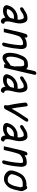

<svg xmlns="http://www.w3.org/2000/svg" viewBox="1686 -2438 823 4234"><g transform="rotate(90 2097.0 -320.5)"><path d="M192.4 -357C219.4 -369.1 237.7 -381.4 261.9 -398C285.7 -415.6 313.8 -429.3 348 -433H374C387.6 -428.1 393.6 -415.1 398.8 -402C402.8 -389.4 408 -380.4 409.5 -366C411.8 -343.4 416.3 -321.7 409.9 -294C405.2 -296.7 399.8 -298 393.8 -298H365.8C348.8 -298 323.7 -295.1 309.4 -292C289.3 -287 274.9 -278.4 255.6 -271C240.9 -265 227.1 -257.3 214.3 -248L187.2 -226C150.9 -194.4 126.3 -162.5 106.9 -108C94.4 -74.9 90.4 -57 97.1 -35C106.3 -0.9 143.5 23 194.7 23C204.5 23.7 214.5 24 224.5 24C248.6 22.7 272 18.7 292.2 12C320.1 1.1 346.2 -9.9 368.5 -28C369.3 -8.1 376.3 4.8 380.9 22C390.8 49.9 412.4 65.5 449.6 71C481.8 72.9 517.5 31.5 498.8 3C491.5 -8.1 482.6 -9.6 468.8 -12L466 -13H465C460.9 -18.3 458.9 -27.7 456.6 -33C451.4 -47.3 451 -63.8 451.2 -83L453.3 -101C454.9 -113.3 454.2 -122 457.4 -136L486.5 -262C496 -303.3 496.1 -334.2 495.5 -366C495.5 -397.4 486.1 -419.7 478.5 -444C466.3 -480 442.7 -515 387.9 -515C366.8 -515 350 -513.7 330.7 -510C267.2 -498.6 223.4 -455.4 171 -429C119.3 -404.4 138.1 -331.2 192.4 -357ZM395 -221 375.4 -136C369.1 -132 364 -127 359.9 -121L352.4 -110C350.4 -107.3 347.8 -104.3 344.3 -101C316.6 -80.5 285.2 -58 242.4 -58C233.7 -58 225.5 -58.3 217.6 -59C202.5 -59 186.6 -63 180.4 -71L178.6 -72C178.1 -72.7 178 -73.7 178.3 -75L179 -78C179.3 -79.3 180.1 -81.8 181.2 -85.5C197.8 -137 221.2 -161.7 256.4 -188C267.2 -196.8 289.2 -203.6 300.3 -209L311.2 -213C318.9 -214.2 338.8 -216 346.9 -216H374.9C381.5 -216 388.3 -217.7 395 -221Z M726.4 -474 723.9 -463C722.7 -457.7 721.3 -453.3 719.9 -450C711.3 -425.9 704 -407.1 696.8 -376C692.9 -362 689.3 -348 686.1 -334L607.6 6C607.2 8 620.7 8.3 648.4 7C675.4 8.3 689.2 8 689.6 6L728.6 -163C734.4 -188.1 743.7 -221.4 750.3 -244C768.3 -294.5 775 -343 810 -368C834.7 -384.3 862.7 -406 894.1 -412L917 -416C921.2 -416.7 924.9 -417 928.3 -417H960.3C960.9 -417 961.5 -416.7 962 -416H963C971.2 -402.4 978.5 -382.5 976.1 -360C976 -341.4 974 -324.5 971.4 -305C972.3 -288.3 965.9 -263.2 965.8 -246L963.6 -228C960.7 -203.5 958.1 -178.1 952.1 -152C951.5 -146.7 950.6 -141 949.2 -135C946.5 -123.4 944.9 -107.7 942.2 -96L919.3 3C914.3 24.6 928.9 44 950.8 44C972.8 44 996.3 24.6 1001.3 3L1024.2 -96C1026.9 -107.9 1028.5 -123.5 1031.2 -135C1032.9 -142.3 1034.1 -149.3 1035 -156C1036.6 -162.7 1037.7 -169 1038.4 -175C1039.8 -181 1041 -187.7 1042 -195L1045.1 -217C1049.2 -244.8 1049.4 -268.1 1053.3 -296C1062 -354.8 1066.7 -409.6 1048.4 -448C1037.8 -473.7 1020.1 -499 980.2 -499H948.2C932.4 -499 915.8 -494.6 900.8 -493C879.7 -490.3 872.2 -486.1 853.6 -479C834.4 -470.4 820.9 -461.7 803.1 -451L808.4 -474C813.6 -496.5 799.4 -515 776.9 -515C754.4 -515 731.6 -496.5 726.4 -474Z M1474.7 -3 1497.8 -103 1400.5 -37 1393.4 -6C1391.8 0.7 1473.7 1.4 1474.7 -3ZM1475.4 -6 1628.9 -671C1634 -693.2 1618.9 -712 1596.9 -712C1574.8 -712 1552 -693.2 1546.9 -671L1504.2 -486C1496.5 -496 1489.3 -503.6 1475.2 -512C1457.6 -523.1 1446.5 -525 1422.2 -525H1405.2C1392.2 -525 1375.5 -523.3 1363.5 -522C1282.5 -513.2 1232.3 -457.7 1203.2 -382C1191 -347.9 1173.1 -312.3 1163.8 -272C1161.3 -261.3 1159.2 -250.7 1157.4 -240L1152 -208C1145.9 -171.7 1143 -140.4 1143.2 -109C1149 -37.2 1173.2 47.7 1272.4 33C1323.4 24.1 1362 -11.8 1400.8 -38L1392.7 -3C1391.7 1.2 1473.8 0.9 1475.4 -6ZM1373.3 -443H1413.3C1416.8 -441.7 1425.7 -436 1428.2 -434C1432.2 -424.8 1435 -412.4 1437.8 -402L1439.5 -392C1439.8 -387.3 1440.3 -382.7 1441.3 -378L1442.5 -366C1441.9 -347 1441.6 -322.5 1443 -303C1441.6 -282.2 1438.9 -253.6 1447.2 -239L1425.2 -144C1378.3 -120.9 1347 -85.7 1302.6 -59C1296.1 -55 1284.3 -48 1277.1 -48H1272.1C1250.2 -52.6 1240.3 -65.7 1235.4 -84C1225.8 -127 1225.8 -180.9 1240.3 -244C1241.8 -253.3 1243.6 -262.7 1245.8 -272C1252 -298.8 1262.5 -324.7 1272.1 -347C1278.2 -359.6 1280.9 -370.9 1287.2 -382L1296.5 -398.5C1306.3 -415.8 1320.1 -438 1343.1 -438C1352.7 -441 1361.8 -441.8 1373.3 -443Z M1715.4 -357C1742.4 -369.1 1760.7 -381.4 1784.9 -398C1808.7 -415.6 1836.8 -429.3 1871 -433H1897C1910.6 -428.1 1916.6 -415.1 1921.8 -402C1925.8 -389.4 1931 -380.4 1932.5 -366C1934.8 -343.4 1939.3 -321.7 1932.9 -294C1928.2 -296.7 1922.8 -298 1916.8 -298H1888.8C1871.8 -298 1846.7 -295.1 1832.4 -292C1812.3 -287 1797.9 -278.4 1778.6 -271C1763.9 -265 1750.1 -257.3 1737.3 -248L1710.2 -226C1673.9 -194.4 1649.3 -162.5 1629.9 -108C1617.4 -74.9 1613.4 -57 1620.1 -35C1629.3 -0.9 1666.5 23 1717.7 23C1727.5 23.7 1737.5 24 1747.5 24C1771.6 22.7 1795 18.7 1815.2 12C1843.1 1.1 1869.2 -9.9 1891.5 -28C1892.3 -8.1 1899.3 4.8 1903.9 22C1913.8 49.9 1935.4 65.5 1972.6 71C2004.8 72.9 2040.5 31.5 2021.8 3C2014.5 -8.1 2005.6 -9.6 1991.8 -12L1989 -13H1988C1983.9 -18.3 1981.9 -27.7 1979.6 -33C1974.4 -47.3 1974 -63.8 1974.2 -83L1976.3 -101C1977.9 -113.3 1977.2 -122 1980.4 -136L2009.5 -262C2019 -303.3 2019.1 -334.2 2018.5 -366C2018.5 -397.4 2009.1 -419.7 2001.5 -444C1989.3 -480 1965.7 -515 1910.9 -515C1889.8 -515 1873 -513.7 1853.7 -510C1790.2 -498.6 1746.4 -455.4 1694 -429C1642.3 -404.4 1661.1 -331.2 1715.4 -357ZM1918 -221 1898.4 -136C1892.1 -132 1887 -127 1882.9 -121L1875.4 -110C1873.4 -107.3 1870.8 -104.3 1867.3 -101C1839.6 -80.5 1808.2 -58 1765.4 -58C1756.7 -58 1748.5 -58.3 1740.6 -59C1725.5 -59 1709.6 -63 1703.4 -71L1701.6 -72C1701.1 -72.7 1701 -73.7 1701.3 -75L1702 -78C1702.3 -79.3 1703.1 -81.8 1704.2 -85.5C1720.8 -137 1744.2 -161.7 1779.4 -188C1790.2 -196.8 1812.2 -203.6 1823.3 -209L1834.2 -213C1841.9 -214.2 1861.8 -216 1869.9 -216H1897.9C1904.5 -216 1911.3 -217.7 1918 -221Z M2557.2 -460 2546.3 -443C2528 -414 2508.7 -388.9 2489.9 -359C2450.8 -299.1 2409.4 -231 2376.1 -165L2372.3 -179C2367.1 -198.3 2365.6 -207.8 2362.1 -230C2354.9 -268 2348.1 -299.9 2345 -342C2339.2 -385.1 2334.1 -428.9 2327.3 -469C2324.6 -487.8 2326.8 -504.8 2311.7 -514C2282.4 -531.8 2239.1 -500.7 2241.8 -467C2242.8 -449.7 2245.1 -435.9 2246.5 -418C2256.3 -360.4 2260.9 -290.5 2273 -234C2279.3 -203.4 2283.3 -169.8 2290.8 -142L2296.2 -122C2299.5 -105.3 2304.8 -88.2 2302.7 -68C2302.5 -40 2289.8 -10.5 2312.7 -1C2331.1 6.6 2363 3.2 2374.3 -10C2383.8 -19.3 2392.7 -32 2401.1 -48C2434.6 -109.4 2463.9 -172.7 2498.3 -231L2530.3 -283C2548.5 -312.5 2562.5 -334.2 2578.9 -359C2592.4 -376.6 2604.8 -394.3 2615.3 -413C2629.2 -434.9 2645.4 -456.7 2657 -481C2676.8 -517.4 2644.1 -546.1 2609 -528.5C2593.6 -520.8 2588.1 -510.2 2579.5 -496L2571 -481C2567 -475 2562.4 -468 2557.2 -460Z M2789.4 -357C2816.4 -369.1 2834.7 -381.4 2858.9 -398C2882.7 -415.6 2910.8 -429.3 2945 -433H2971C2984.6 -428.1 2990.6 -415.1 2995.8 -402C2999.8 -389.4 3005 -380.4 3006.5 -366C3008.8 -343.4 3013.3 -321.7 3006.9 -294C3002.2 -296.7 2996.8 -298 2990.8 -298H2962.8C2945.8 -298 2920.7 -295.1 2906.4 -292C2886.3 -287 2871.9 -278.4 2852.6 -271C2837.9 -265 2824.1 -257.3 2811.3 -248L2784.2 -226C2747.9 -194.4 2723.3 -162.5 2703.9 -108C2691.4 -74.9 2687.4 -57 2694.1 -35C2703.3 -0.9 2740.5 23 2791.7 23C2801.5 23.7 2811.5 24 2821.5 24C2845.6 22.7 2869 18.7 2889.2 12C2917.1 1.1 2943.2 -9.9 2965.5 -28C2966.3 -8.1 2973.3 4.8 2977.9 22C2987.8 49.9 3009.4 65.5 3046.6 71C3078.8 72.9 3114.5 31.5 3095.8 3C3088.5 -8.1 3079.6 -9.6 3065.8 -12L3063 -13H3062C3057.9 -18.3 3055.9 -27.7 3053.6 -33C3048.4 -47.3 3048 -63.8 3048.2 -83L3050.3 -101C3051.9 -113.3 3051.2 -122 3054.4 -136L3083.5 -262C3093 -303.3 3093.1 -334.2 3092.5 -366C3092.5 -397.4 3083.1 -419.7 3075.5 -444C3063.3 -480 3039.7 -515 2984.9 -515C2963.8 -515 2947 -513.7 2927.7 -510C2864.2 -498.6 2820.4 -455.4 2768 -429C2716.3 -404.4 2735.1 -331.2 2789.4 -357ZM2992 -221 2972.4 -136C2966.1 -132 2961 -127 2956.9 -121L2949.4 -110C2947.4 -107.3 2944.8 -104.3 2941.3 -101C2913.6 -80.5 2882.2 -58 2839.4 -58C2830.7 -58 2822.5 -58.3 2814.6 -59C2799.5 -59 2783.6 -63 2777.4 -71L2775.6 -72C2775.1 -72.7 2775 -73.7 2775.3 -75L2776 -78C2776.3 -79.3 2777.1 -81.8 2778.2 -85.5C2794.8 -137 2818.2 -161.7 2853.4 -188C2864.2 -196.8 2886.2 -203.6 2897.3 -209L2908.2 -213C2915.9 -214.2 2935.8 -216 2943.9 -216H2971.9C2978.5 -216 2985.3 -217.7 2992 -221Z M3323.4 -474 3320.9 -463C3319.7 -457.7 3318.3 -453.3 3316.9 -450C3308.3 -425.9 3301 -407.1 3293.8 -376C3289.9 -362 3286.3 -348 3283.1 -334L3204.6 6C3204.2 8 3217.7 8.3 3245.4 7C3272.4 8.3 3286.2 8 3286.6 6L3325.6 -163C3331.4 -188.1 3340.7 -221.4 3347.3 -244C3365.3 -294.5 3372 -343 3407 -368C3431.7 -384.3 3459.7 -406 3491.1 -412L3514 -416C3518.2 -416.7 3521.9 -417 3525.3 -417H3557.3C3557.9 -417 3558.5 -416.7 3559 -416H3560C3568.2 -402.4 3575.5 -382.5 3573.1 -360C3573 -341.4 3571 -324.5 3568.4 -305C3569.3 -288.3 3562.9 -263.2 3562.8 -246L3560.6 -228C3557.7 -203.5 3555.1 -178.1 3549.1 -152C3548.5 -146.7 3547.6 -141 3546.2 -135C3543.5 -123.4 3541.9 -107.7 3539.2 -96L3516.3 3C3511.3 24.6 3525.9 44 3547.8 44C3569.8 44 3593.3 24.6 3598.3 3L3621.2 -96C3623.9 -107.9 3625.5 -123.5 3628.2 -135C3629.9 -142.3 3631.1 -149.3 3632 -156C3633.6 -162.7 3634.7 -169 3635.4 -175C3636.8 -181 3638 -187.7 3639 -195L3642.1 -217C3646.2 -244.8 3646.4 -268.1 3650.3 -296C3659 -354.8 3663.7 -409.6 3645.4 -448C3634.8 -473.7 3617.1 -499 3577.2 -499H3545.2C3529.4 -499 3512.8 -494.6 3497.8 -493C3476.7 -490.3 3469.2 -486.1 3450.6 -479C3431.4 -470.4 3417.9 -461.7 3400.1 -451L3405.4 -474C3410.6 -496.5 3396.4 -515 3373.9 -515C3351.4 -515 3328.6 -496.5 3323.4 -474Z M4090.1 -412C4092.5 -403.2 4096.7 -395 4102.1 -386C4106.6 -376.8 4112.3 -369.4 4109 -355L4083.1 -243C4082 -238.3 4081.2 -233.3 4080.6 -228C4080 -225.3 4078.4 -221.3 4075.9 -216C4055.7 -160.6 4023.2 -80 3960.5 -80H3946.5C3941.8 -80 3935.2 -80.3 3926.7 -81H3913.7C3904.8 -82.9 3900.6 -84.5 3891.5 -89C3878.4 -94.8 3868.3 -98.4 3860.9 -108C3855.9 -112 3850.1 -116 3843.7 -120C3839.3 -125.7 3836 -132.6 3831.1 -139C3820.5 -152.7 3819.5 -171.1 3825.9 -199C3834.7 -237.1 3846.9 -264.2 3860.6 -297C3871.2 -321 3882.2 -337.4 3895.4 -357C3913.7 -382 3945.8 -396.4 3976.7 -406L3987.2 -408C3995.8 -409 4013.8 -411 4022.9 -411H4081.9C4084.6 -411 4087.3 -411.3 4090.1 -412ZM4078.8 -493H4041.8C4016.4 -493 3991 -489 3969.7 -484L3942.4 -474C3932.2 -470 3922.2 -465.7 3912.4 -461C3879.8 -446.4 3848.9 -419.3 3828.3 -391C3820.3 -376.9 3807.9 -360.9 3799.9 -346C3776.7 -303 3756.5 -253.5 3743.9 -199C3731.4 -144.8 3738.8 -108.2 3759.7 -81C3768.8 -69.2 3775.5 -56.3 3788.1 -48C3796.8 -44.1 3802.4 -35.9 3809.2 -31C3836.3 -15.6 3860.5 1 3906.8 1C3915.9 1.7 3922.9 2 3927.5 2H3941.5C3970.3 2 3990.7 -7 4014 -19.5C4039.5 -33.2 4065.2 -52.8 4085.1 -74C4107.6 -99.1 4131.9 -129.7 4140.9 -168.5C4144.5 -184.1 4160 -216.5 4163.8 -233C4163.9 -236.3 4164.3 -239.7 4165.1 -243L4191 -355C4199.4 -391.5 4189.8 -417.8 4177.3 -439C4174.3 -443 4172.2 -447 4171.1 -451C4164 -467.3 4160.5 -478 4148.6 -492L4141.4 -500C4135.1 -507.3 4126.1 -510.7 4114.2 -510C4099.8 -509.2 4089.9 -502 4078.8 -493Z"/></g></svg>

Font: HoneyBee
Style: BdIt
Weight: 700
Foundry: Cannot Into Space Fonts
Version: Version 0.89